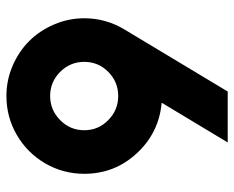

<svg xmlns="http://www.w3.org/2000/svg" viewBox="-87 -660 747 613"><g transform="rotate(-90 286.5 -353.5)"><path d="M534.7 -458Q534.7 -389.6 499.5 -330.6L300.8 0H138.2L265.1 -210.9Q169.4 -219.2 103.8 -290Q38.1 -360.8 38.1 -458Q38.1 -525.4 71.5 -582.8Q105 -640.1 162.1 -673.3Q219.2 -706.5 286.6 -706.5Q336.9 -706.5 382.8 -686.8Q428.7 -667 461.9 -633.8Q495.1 -600.6 514.9 -554.4Q534.7 -508.3 534.7 -458ZM363.5 -381.3Q395.5 -413.1 395.5 -458Q395.5 -502.9 363.5 -534.9Q331.5 -566.9 286.6 -566.9Q241.7 -566.9 209.5 -534.9Q177.2 -502.9 177.2 -458Q177.2 -413.1 209.5 -381.3Q241.7 -349.6 286.6 -349.6Q331.5 -349.6 363.5 -381.3Z"/></g></svg>

Font: Basically A Sans Serif
Style: Bold
Weight: 700
Designer: Hyung-Suk Kim
Foundry: Mental Design
Version: 1.000